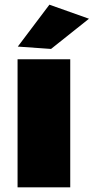

<svg xmlns="http://www.w3.org/2000/svg" viewBox="-20 -800 400 820"><path d="M55 -547H280V0H55ZM191 -780 360 -720 198 -591 56 -601Z"/></svg>

Font: Alexandria Black
Style: Regular
Weight: 900
Designer: Mohamed Gaber
Foundry: Kief Type Foundry
Version: Version 5.100